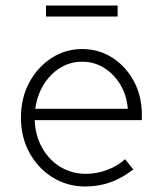

<svg xmlns="http://www.w3.org/2000/svg" viewBox="-20 -667 588 697"><path d="M290 10Q224 10 171 -23Q118 -56 87 -112.5Q56 -169 56 -240Q56 -311 86 -367Q116 -423 166.5 -456Q217 -489 278 -489Q339 -489 388 -457.5Q437 -426 466 -372Q495 -318 495 -250V-231H106Q108 -175 133 -130.5Q158 -86 199.5 -61Q241 -36 292 -36Q332 -36 370 -50.5Q408 -65 434 -89L464 -52Q424 -21 381.5 -5.5Q339 10 290 10ZM108 -272H444Q440 -321 417 -359.5Q394 -398 358 -420.5Q322 -443 278 -443Q235 -443 199 -421Q163 -399 139 -360.5Q115 -322 108 -272ZM147 -607V-647H407V-607Z"/></svg>

Font: Red Hat Text VF
Style: Regular
Weight: 300
Designer: Pentagram, MCKL
Foundry: Pentagram, MCKL
Version: Version 1.023